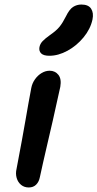

<svg xmlns="http://www.w3.org/2000/svg" viewBox="-20 -816 430 847"><path d="M107 11Q87 11 73 -0.5Q59 -12 53.5 -31Q48 -50 53 -71Q67 -145 76.5 -196.5Q86 -248 92.5 -286Q99 -324 105 -357.5Q111 -391 118 -428Q122 -449 134.5 -466.5Q147 -484 164 -494Q181 -504 199 -504Q223 -504 237.5 -486Q252 -468 246 -433Q241 -412 232.5 -372.5Q224 -333 213 -284.5Q202 -236 190.5 -187.5Q179 -139 170 -98.5Q161 -58 156 -35Q152 -14 139.5 -1.5Q127 11 107 11ZM198 -570Q172 -570 161.5 -580.5Q151 -591 154 -608Q157 -623 168 -634.5Q179 -646 200 -661Q229 -681 243 -698.5Q257 -716 271 -744Q286 -775 302.5 -785.5Q319 -796 339 -796Q370 -796 382 -777.5Q394 -759 388 -730Q379 -688 348.5 -651Q318 -614 277.5 -592Q237 -570 198 -570Z"/></svg>

Font: Shantell Sans Medium
Style: Italic
Weight: 500
Italic angle: -11°
Designer: Stephen Nixon, Anya Danilova, Shantell Martin
Foundry: Arrow Type
Version: Version 1.011;[c5ecc13dd]